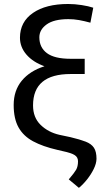

<svg xmlns="http://www.w3.org/2000/svg" viewBox="-20 -740 530 953"><path d="M371.6 192.4 321.3 150.4Q348.1 119.1 357.7 102.8Q367.2 86.4 367.2 60.5Q367.2 40 350.1 29.5Q333 19 292 10.3L264.6 3.9Q192.4 -12.7 144.3 -38.6Q96.2 -64.5 72 -107.7Q47.9 -150.9 47.9 -218.8Q47.9 -290.5 88.1 -339.4Q128.4 -388.2 200.7 -411.1Q143.6 -431.6 111.3 -469Q79.1 -506.3 79.1 -552.7Q79.1 -631.3 143.6 -675.8Q208 -720.2 318.4 -720.2Q351.1 -720.2 385.5 -714.8Q419.9 -709.5 442.9 -701.7L428.7 -627.4Q398.4 -635.7 372.1 -640.4Q345.7 -645 319.3 -645Q248 -645 211.7 -618.9Q175.3 -592.8 175.3 -554.7Q175.3 -504.4 212.9 -476.3Q250.5 -448.2 330.6 -448.2H400.4V-372.6H330.6Q144 -372.6 144 -216.8Q144 -156.7 181.6 -120.1Q219.2 -83.5 274.9 -70.8L330.1 -59.1Q377 -47.9 405.3 -36.9Q433.6 -25.9 446.3 -6.6Q459 12.7 459 48.3Q458.5 71.8 445.3 98.6Q432.1 125.5 412.4 150.4Q392.6 175.3 371.6 192.4Z"/></svg>

Font: Roboto Slab
Style: Regular
Weight: 400
Designer: Google
Version: Version 2.000; ttfautohint (v1.8.1.43-b0c9)